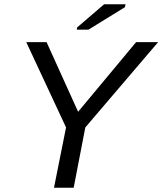

<svg xmlns="http://www.w3.org/2000/svg" viewBox="-20 -887 767 907"><path d="M328 0H235L292 -285L104 -688H200L349 -359L623 -688H727L383 -285ZM343 -747 344 -757 472 -867H573L570 -853L398 -747Z"/></svg>

Font: Libra Sans Modern
Style: Italic
Weight: 400
Italic angle: -12°
Foundry: Stefan Peev, Context Ltd
Version: Version 1.000